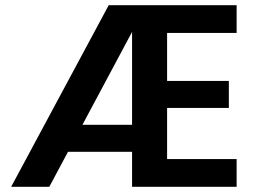

<svg xmlns="http://www.w3.org/2000/svg" viewBox="-20 -720 987 740"><path d="M23 0 399 -700H892V-593H624V-408H862V-304H624V-107H892V0H489V-597L170 0ZM166 -135 223 -239H553V-135Z"/></svg>

Font: DM Sans 12pt
Style: Bold
Weight: 700
Version: Version 4.004;gftools[0.9.30]